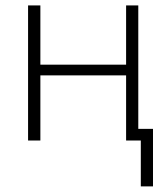

<svg xmlns="http://www.w3.org/2000/svg" viewBox="-20 -513 607 701"><path d="M127.4 -493.2V-276.9H440.4V-493.2H484.9V-42.5H538.6V167.5H494.1V0H440.4V-237.8H127.4V0H82.5V-493.2Z"/></svg>

Font: Bpm'online Open Sans Light
Style: Regular
Weight: 300
Foundry: Ascender Corporation
Version: Version 1.10